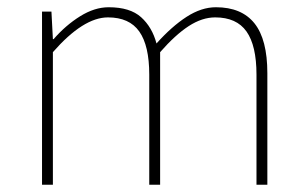

<svg xmlns="http://www.w3.org/2000/svg" viewBox="-20 -510 846 530"><path d="M96 0V-478H122L126 -402H128Q161 -440 201 -465Q241 -490 280 -490Q339 -490 369.5 -462.5Q400 -435 412 -390Q454 -437 495 -463.5Q536 -490 576 -490Q647 -490 682.5 -445.5Q718 -401 718 -308V0H688V-304Q688 -384 660.5 -423Q633 -462 574 -462Q538 -462 501 -438Q464 -414 422 -366V0H392V-304Q392 -384 364.5 -423Q337 -462 278 -462Q210 -462 126 -366V0Z"/></svg>

Font: Source Sans Variable
Style: Regular
Weight: 200
Designer: Paul D. Hunt
Foundry: Adobe Systems Incorporated
Version: Version 3.006;hotconv 1.0.111;makeotfexe 2.5.65597